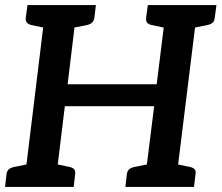

<svg xmlns="http://www.w3.org/2000/svg" viewBox="-23 -741 878 761"><path d="M71 0 159 -721H283L245 -407H598L637 -721H761L672 0H548L588 -320H234L195 0ZM-3 0 3 -52Q5 -64 12 -70Q19 -76 31 -79L96 -92L97 0ZM168 0 192 -92 254 -79Q266 -76 271 -70Q276 -64 275 -52L269 0ZM186 -721 162 -629 100 -642Q89 -645 83.5 -651.5Q78 -658 79 -670L86 -721ZM357 -721 351 -670Q349 -658 342 -651.5Q335 -645 323 -642L257 -629V-721ZM474 0 480 -52Q482 -64 489 -70Q496 -76 508 -79L573 -92L574 0ZM646 0 669 -92 731 -79Q743 -76 748.5 -70Q754 -64 752 -52L746 0ZM663 -721 639 -629 577 -642Q565 -645 560 -651.5Q555 -658 556 -670L563 -721ZM835 -721 828 -670Q827 -658 820 -651.5Q813 -645 800 -642L735 -629V-721Z"/></svg>

Font: Aleo SemiBold
Style: Italic
Weight: 600
Italic angle: -7°
Designer: Alessio Laiso
Foundry: Alessio Laiso
Version: Version 2.001;gftools[0.9.29]